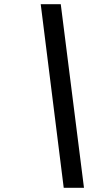

<svg xmlns="http://www.w3.org/2000/svg" viewBox="-20 -690 492 910"><path d="M268 -670H173L282 200H378Z"/></svg>

Font: LT Wave Text Italic
Style: Regular
Weight: 400
Designer: Daniel Lyons
Version: Version 2.5 (Glyphs App)